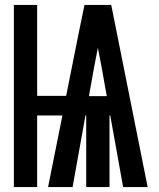

<svg xmlns="http://www.w3.org/2000/svg" viewBox="-20 -755 640 775"><path d="M36 0V-735H130V-368H247L296 -613L321 -735H429L576 0H477L425 -289H422V0H328V-289H325L273 0H174L232 -289H130V0ZM411 -367 389 -490Q385 -508 382 -526Q379 -544 375 -562Q371 -544 368 -526Q365 -508 361 -490L339 -367Z"/></svg>

Font: Iosevka Custom XBdEx
Style: Regular
Weight: 800
Width: 7
Monospace: yes
Designer: Belleve Invis
Foundry: Belleve Invis
Version: Version 11.2.4; ttfautohint (v1.8.4)